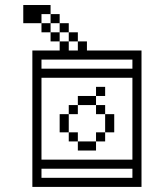

<svg xmlns="http://www.w3.org/2000/svg" viewBox="-20 -734 647 754"><path d="M142.9 -35.7V-71.4H500V-35.7ZM500 -107.1H142.9V-428.6H500ZM500 -464.3H142.9V-500H500ZM535.7 -535.7H321.4V-571.4H285.7V-535.7H250V-571.4H214.3V-535.7H107.1V0H535.7ZM214.3 -285.7V-214.3H250V-285.7ZM250 -214.3V-178.6H285.7V-214.3ZM285.7 -178.6V-142.9H357.1V-178.6ZM357.1 -214.3V-178.6H392.9V-214.3ZM392.9 -285.7V-214.3H428.6V-285.7ZM392.9 -285.7V-321.4H357.1V-285.7ZM357.1 -321.4V-357.1H285.7V-321.4ZM250 -321.4V-285.7H285.7V-321.4ZM357.1 -392.9V-357.1H392.9V-392.9ZM214.3 -571.4V-607.1H178.6V-571.4ZM178.6 -607.1V-642.9H142.9V-607.1ZM142.9 -642.9V-678.6H178.6V-714.3H71.4V-642.9ZM285.7 -571.4V-607.1H250V-571.4ZM250 -607.1V-642.9H214.3V-607.1ZM214.3 -642.9V-678.6H178.6V-642.9Z"/></svg>

Font: Gossip Icons Med Pixel
Style: Regular
Weight: 500
Designer: Deborah Khodanovich
Version: Version 1.001;Glyphs 3.3.1 (3343)